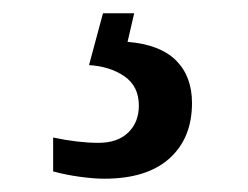

<svg xmlns="http://www.w3.org/2000/svg" viewBox="-20 -29 373 289"><path d="M137 240Q121 240 99.5 237Q78 234 60 229V178Q98 186 128 186Q157 186 173 170.5Q189 155 189 130Q189 101 167.5 86Q146 71 114 69L135 -9H182L172 34Q221 38 245 62Q269 86 269 126Q269 179 235 209.5Q201 240 137 240Z"/></svg>

Font: Noto Serif Vithkuqi
Style: Regular
Weight: 400
Version: Version 1.005